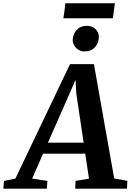

<svg xmlns="http://www.w3.org/2000/svg" viewBox="-93 -1130 783 1150"><path d="M-73 0 -69 -46.5 -1 -60 326.5 -746H469.5L591 -61L670 -46.5L667.5 0H357.5L359.5 -46.5L440 -60L417.5 -209.5H165L99.5 -60L191 -46.5L187.5 0ZM194 -275.5H408L364 -569.5L359.5 -652.5L325.5 -573.5ZM411.5 -822Q393 -822 377 -831.8Q361 -841.5 351.5 -857.8Q342 -874 342.5 -892.5Q344.5 -928.5 367.5 -952Q390.5 -975.5 426.5 -975.5Q458.5 -975.5 479 -955.8Q499.5 -936 499 -908.5Q498.5 -872 475.5 -847Q452.5 -822 411.5 -822ZM299 -1110.5H595L583 -1020.5H287Z"/></svg>

Font: Merriweather Light 18pt
Style: Bold Italic
Weight: 700
Italic angle: -7.8°
Version: Version 2.101